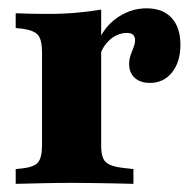

<svg xmlns="http://www.w3.org/2000/svg" viewBox="-20 -451 474 471"><path d="M155.6 -2.4Q119.4 -2.4 87.1 -1.6Q54.8 -0.8 18.5 0V-36.3L34.7 -37.9Q63.7 -41.1 73.4 -52.8Q83.1 -64.5 83.1 -94.4V-209.7H228.2V-94.4Q228.2 -74.2 232.7 -63.3Q237.1 -52.4 249.6 -46.8Q262.1 -41.1 285.5 -38.7L307.3 -36.3V0Q280.6 -0.8 256 -1.2Q231.5 -1.6 206.9 -2Q182.3 -2.4 155.6 -2.4ZM83.1 -209.7V-321.8Q83.1 -353.2 73.4 -364.9Q63.7 -376.6 34.7 -380.6L18.5 -382.3V-418.5Q38.7 -417.7 56.5 -417.3Q74.2 -416.9 97.6 -416.9Q136.3 -416.9 167.7 -419.8Q199.2 -422.6 228.2 -427.4V-418.5V-209.7ZM347.6 -247.6Q324.2 -247.6 310.5 -260.1Q296.8 -272.6 296.8 -293.5Q296.8 -305.6 300.4 -315.7Q304 -325.8 307.7 -335.1Q311.3 -344.4 311.3 -352.4Q311.3 -370.2 291.1 -370.2Q277.4 -370.2 264.5 -363.7Q251.6 -357.3 241.1 -344.8Q230.6 -332.3 225 -315.3L224.2 -356.5Q241.1 -391.1 272.6 -410.9Q304 -430.6 339.5 -430.6Q379 -430.6 400.8 -407.3Q422.6 -383.9 422.6 -341.1Q422.6 -299.2 402 -273.4Q381.5 -247.6 347.6 -247.6Z"/></svg>

Font: Playfair 9pt Black
Style: Regular
Weight: 900
Designer: Claus Eggers Sørensen
Foundry: Claus Eggers Sørensen
Version: Version 2.203